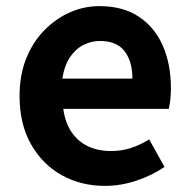

<svg xmlns="http://www.w3.org/2000/svg" viewBox="-20 -594 621 628"><path d="M323 14Q245 14 182 -21Q119 -56 81.5 -122Q44 -188 44 -280Q44 -348 65.5 -402Q87 -456 124.5 -494.5Q162 -533 208.5 -553.5Q255 -574 305 -574Q382 -574 434 -539.5Q486 -505 512.5 -444.5Q539 -384 539 -306Q539 -286 537 -267.5Q535 -249 532 -238H187Q193 -193 214 -162Q235 -131 268 -115.5Q301 -100 343 -100Q377 -100 407 -109.5Q437 -119 468 -138L518 -48Q477 -20 426 -3Q375 14 323 14ZM184 -337H413Q413 -393 387.5 -426.5Q362 -460 307 -460Q278 -460 252 -446.5Q226 -433 208 -405.5Q190 -378 184 -337Z"/></svg>

Font: Noto Sans SC Thin
Style: Bold
Weight: 700
Version: Version 2.004-H2;hotconv 1.0.118;makeotfexe 2.5.65603